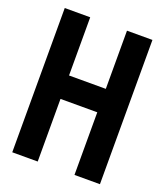

<svg xmlns="http://www.w3.org/2000/svg" viewBox="-133 -804 765 893"><g transform="rotate(20 250.0 -357.0)"><path d="M33 0V-714H159V-426H341V-714H467V0H341V-310H159V0Z"/></g></svg>

Font: Noto Sans Mono ExtraCondensed
Style: Bold
Weight: 700
Width: 2
Designer: Monotype Design Team
Foundry: Monotype Imaging Inc.
Version: Version 2.014